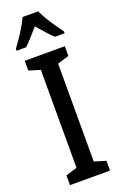

<svg xmlns="http://www.w3.org/2000/svg" viewBox="-177 -988 651 1036"><g transform="rotate(-20 148.0 -470.0)"><path d="M263 0H33V-56L98 -76V-638L33 -658V-714H263V-658L197 -638V-76L263 -56ZM192 -940Q208 -906 234 -865.5Q260 -825 286 -791V-780H231Q211 -798 190.5 -821Q170 -844 148 -870Q125 -844 103.5 -820Q82 -796 65 -780H10V-791Q36 -825 62.5 -867Q89 -909 103 -940Z"/></g></svg>

Font: Noto Sans ExtraCondensed Medium
Style: Regular
Weight: 500
Width: 2
Designer: Monotype Design Team
Foundry: Monotype Imaging Inc.
Version: Version 2.013; ttfautohint (v1.8.4.7-5d5b)